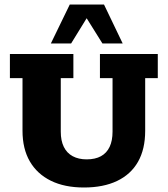

<svg xmlns="http://www.w3.org/2000/svg" viewBox="-20 -823 746 853"><path d="M353 10Q267 10 206 -20Q145 -50 112.5 -106Q80 -162 80 -242V-476H24V-583H306V-476H250V-238Q250 -198 263.5 -170.5Q277 -143 303 -129Q329 -115 365 -115Q403 -115 428.5 -129Q454 -143 467 -170.5Q480 -198 480 -238V-476H424V-583H681V-476H625V-242Q625 -160 593 -104Q561 -48 500 -19Q439 10 353 10ZM206 -630 290 -803H442L525 -630H435L365 -742L296 -630Z"/></svg>

Font: Rokkitt SemiBold ExtraBold
Style: Regular
Weight: 800
Version: Version 3.103